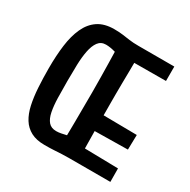

<svg xmlns="http://www.w3.org/2000/svg" viewBox="-160 -855 997 1009"><g transform="rotate(30 339.0 -350.5)"><path d="M237.6 5Q188.2 5 155.2 -12.5Q122.2 -30 102.3 -62Q82.4 -94 72.6 -138.8Q62.8 -183.6 59.3 -238.8Q55.8 -294 55.8 -357Q55.8 -432.8 64.1 -496.1Q72.4 -559.4 94 -606.6Q115.6 -653.8 154 -679.7Q192.4 -705.6 252 -705.6Q282.2 -705.6 304.2 -702.6Q326.2 -699.6 349.6 -696.3Q373 -693 405.8 -693H622.8V-605.6L430.8 -604.6Q430.8 -582.4 430.3 -550Q429.8 -517.6 429.3 -482.3Q428.8 -447 428.8 -414.9Q428.8 -382.8 428.8 -361.8L429.2 -285.4L631.8 -283L629.8 -193.2L429.8 -190.2L431.2 -85.4L634.2 -81.4L634.8 0H386.6Q361.4 0 340.6 1Q319.8 2 296.1 3.5Q272.4 5 237.6 5ZM254.2 -88.6Q268 -88.6 283 -91.5Q298 -94.4 315 -98.4Q316 -132.6 316 -174.2Q316 -215.8 316.5 -263.4Q317 -311 317 -361.6Q317 -411.4 316.2 -454.6Q315.4 -497.8 314.8 -535.6Q314.2 -573.4 313.2 -604Q296.6 -608.8 282.1 -611.1Q267.6 -613.4 255 -613.4Q225 -613.4 208.5 -591.1Q192 -568.8 184.5 -530.9Q177 -493 175.6 -445Q174.2 -397 174.2 -345.6Q174.2 -291.2 175.4 -244.2Q176.6 -197.2 183.6 -162.2Q190.6 -127.2 207.1 -107.9Q223.6 -88.6 254.2 -88.6Z"/></g></svg>

Font: Truculenta
Style: Regular
Weight: 400
Designer: Ivan Castro, Eva Sanz & Omnibus-Type Team
Foundry: Omnibus-Type
Version: Version 1.002